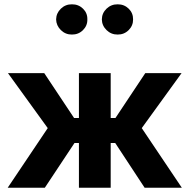

<svg xmlns="http://www.w3.org/2000/svg" viewBox="-20 -883 891 903"><path d="M16.2 0 204.5 -280.5 17.4 -539.1H188.1L328.5 -327.9H351.2V-539.1H500.6V-327.9H522.9L663.3 -539.1H834L646.7 -280.5L835.2 0H660.2L521.9 -210.4H500.6V0H351.2V-210.4H330.3L190.8 0ZM318.2 -720.5Q288 -720.2 266.4 -741.4Q244.7 -762.6 243.9 -791.8Q244.7 -821.6 266.4 -842.3Q288 -863 318.2 -862.7Q349 -863 370.3 -842.3Q391.6 -821.6 390.8 -791.8Q391.6 -762.6 370.3 -741.4Q349 -720.2 318.2 -720.5ZM533.2 -720.5Q503 -720.2 481.2 -741.4Q459.5 -762.6 459 -791.8Q459.5 -821.6 481.2 -842.3Q503 -863 533.2 -862.7Q563.8 -863 585.1 -842.3Q606.3 -821.6 605.9 -791.8Q606.3 -762.6 585.1 -741.4Q563.8 -720.2 533.2 -720.5Z"/></svg>

Font: Inter Display V
Style: Regular
Weight: 400
Designer: Rasmus Andersson
Foundry: rsms
Version: Version 3.015;git-src